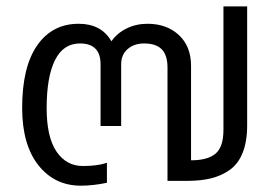

<svg xmlns="http://www.w3.org/2000/svg" viewBox="-20 -570 869 605"><path d="M234.9 15.1Q151.9 15.1 100.8 -49.6Q49.8 -114.3 49.8 -230Q49.8 -358.9 97.2 -427Q144.5 -495.1 228 -495.1Q299.3 -495.1 331.1 -439.9Q349.1 -465.8 379.2 -480.5Q409.2 -495.1 444.8 -495.1Q505.4 -495.1 543.7 -459.5Q582 -423.8 582 -362.8V-64.9Q634.3 -64.9 659.2 -85.9Q684.1 -106.9 684.1 -161.1V-549.8H758.8V-174.8Q758.8 -124 744.6 -88.6Q730.5 -53.2 703.6 -34.4Q676.8 -15.6 644 -7.8Q611.3 0 567.9 0H507.8V-356.9Q507.8 -396.5 489.5 -414.8Q471.2 -433.1 434.1 -433.1Q402.8 -433.1 382.3 -415.5Q361.8 -397.9 361.8 -367.2V-172.9H296.9V-367.2Q296.9 -433.1 231.9 -433.1Q179.7 -433.1 153.3 -380.6Q127 -328.1 127 -229Q127 -138.2 158 -92.5Q189 -46.9 241.2 -46.9Q288.1 -46.9 316.9 -57.1V5.9Q273.4 15.1 234.9 15.1Z"/></svg>

Font: Prompt Light
Style: Regular
Weight: 300
Designer: Katatrad Team
Foundry: CadsonDemak
Version: Version 1.000;PS 001.000;hotconv 1.0.88;makeotf.lib2.5.64775